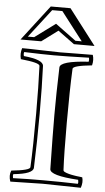

<svg xmlns="http://www.w3.org/2000/svg" viewBox="-65 -1029 597 1093"><g transform="rotate(5 233.5 -482.5)"><path d="M257.8 -66.9Q253.9 -271 253.9 -375Q253.9 -495.1 258.8 -647.9Q259.8 -685.1 421.9 -694.8Q424.8 -704.1 421.9 -717.8Q293.9 -713.9 222.2 -713.9Q162.1 -713.9 51.8 -717.8Q47.9 -709 51.8 -694.8Q164.1 -684.1 165 -647.9Q169.9 -533.2 169.9 -375Q169.9 -220.2 164.1 -66.9Q163.1 -30.8 50.8 -20Q46.9 -12.2 50.8 2.9Q133.8 0 221.2 0Q325.2 0 420.9 2.9Q424.8 -4.9 420.9 -20Q258.8 -29.8 257.8 -66.9ZM36.1 -675.8Q27.8 -708 38.1 -738.8Q81.1 -738.8 154.5 -736.3Q228 -733.9 256.8 -733.9Q277.8 -733.9 337.9 -734.9Q397.9 -735.8 441.9 -735.8Q451.2 -708 442.9 -675.8Q335 -665 334 -647Q328.1 -524.9 328.1 -338.9Q328.1 -159.2 333 -67.9Q333 -64.9 335.4 -62Q337.9 -59.1 342.5 -57.1Q347.2 -55.2 352.1 -53Q356.9 -50.8 365.5 -48.8Q374 -46.9 379.9 -45.4Q385.7 -43.9 395.8 -42.5Q405.8 -41 411.9 -40Q418 -39.1 428.5 -38.1Q439 -37.1 442.9 -36.1Q451.2 -8.8 439.9 23.9Q259.8 20 221.2 20Q194.8 20 37.1 23.9Q24.9 -9.8 37.1 -39.1Q143.1 -49.8 144 -67.9Q149.9 -189.9 149.9 -375Q149.9 -532.2 145 -647Q144 -665 36.1 -675.8ZM100.6 -807.1 218.3 -894 336.4 -807.1H372.6L247.6 -969.2H189.5L64.5 -807.1ZM329.6 -787.1 235.4 -856 142.6 -787.1H24.4L179.7 -989.3H292.5L447.3 -787.1Z"/></g></svg>

Font: Jacques Francois Shadow
Style: Regular
Weight: 400
Designer: Alexei Vanyashin, Nikita Kanarev (i@xarsok.ru)
Foundry: Cyreal (www.cyreal.org)
Version: Version 1.003